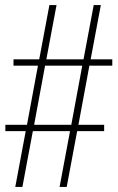

<svg xmlns="http://www.w3.org/2000/svg" viewBox="-20 -734 465 754"><path d="M40 0 81 -219H1V-244H86L129 -476H33V-501H134L174 -714H202L162 -501H308L348 -714H376L336 -501H421V-476H331L288 -244H389V-219H283L242 0H214L255 -219H109L68 0ZM114 -244H260L303 -476H157Z"/></svg>

Font: Noto Serif Ethiopic ExtraCondensed Thin
Style: Regular
Weight: 100
Width: 2
Designer: Monotype Design Team
Foundry: Monotype Imaging Inc.
Version: Version 2.102; ttfautohint (v1.8.4.7-5d5b)